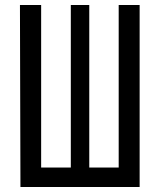

<svg xmlns="http://www.w3.org/2000/svg" viewBox="-20 -750 640 770"><path d="M62 0 60 -730H145V-78H264V-730H338V-78H456V-730H540V0Z"/></svg>

Font: JetBrainsMono NFM
Style: Regular
Weight: 400
Monospace: yes
Designer: Philipp Nurullin, Konstantin Bulenkov
Foundry: JetBrains
Version: Version 2.304; ttfautohint (v1.8.4.7-5d5b);Nerd Fonts 3.3.0